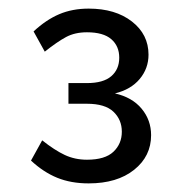

<svg xmlns="http://www.w3.org/2000/svg" viewBox="-20 -828 423 446"><path d="M186 -402Q145 -402 113 -415Q81 -428 52 -455L78 -502Q107 -479 130.5 -468Q154 -457 182 -457Q224 -457 243.5 -475.5Q263 -494 263 -522Q263 -550 243.5 -568.5Q224 -587 182 -587H139V-635H182Q220 -635 238.5 -651Q257 -667 257 -694Q257 -721 238.5 -737Q220 -753 182 -753Q154 -753 133.5 -742Q113 -731 84 -708L58 -755Q87 -782 117.5 -795Q148 -808 186 -808Q248 -808 286.5 -778Q325 -748 325 -701Q325 -669 304.5 -644.5Q284 -620 247 -611Q287 -602 309 -575.5Q331 -549 331 -514Q331 -465 291.5 -433.5Q252 -402 186 -402Z"/></svg>

Font: Gantari
Style: Regular
Weight: 400
Designer: Anugrah Pasau
Foundry: Lafontype
Version: Version 1.000; ttfautohint (v1.8.3)